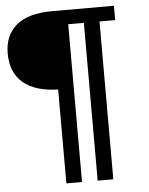

<svg xmlns="http://www.w3.org/2000/svg" viewBox="-57 -739 730 940"><g transform="rotate(-5 307.5 -269.0)"><path d="M230.8 153.8V-307.7Q119.2 -310.3 59.6 -360.3Q0 -410.3 0 -505.1Q0 -592.3 57.7 -642.3Q115.4 -692.3 235.9 -692.3H538.5V-621.8H461.5V153.8H384.6V-621.8H307.7V153.8Z"/></g></svg>

Font: Slabo 13px
Style: Regular
Weight: 400
Designer: John Hudson
Foundry: Tiro Typeworks Ltd.
Version: Version 1.02 Build 005a